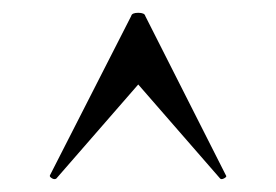

<svg xmlns="http://www.w3.org/2000/svg" viewBox="-20 -654 432 300"><path d="M333 -380Q335 -378 330.5 -375.5Q326 -373 324 -375L196 -522L68 -375Q65 -373 61 -375.5Q57 -378 58 -380L185 -629Q186 -634 196 -634Q206 -634 207 -629Z"/></svg>

Font: Cormorant Garamond Light SemiBold
Style: Regular
Weight: 600
Version: Version 4.001